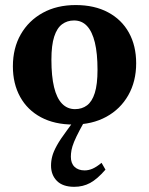

<svg xmlns="http://www.w3.org/2000/svg" viewBox="-20 -480 590 760"><path d="M277 -48Q304.5 -48 324.5 -63Q344.5 -78 355.2 -112Q366 -146 366 -203.5Q366 -268.5 355.5 -311.8Q345 -355 324.5 -377Q304 -399 273 -399Q246 -399 225.8 -384Q205.5 -369 194.5 -335Q183.5 -301 183.5 -243.5Q183.5 -178.5 194 -135Q204.5 -91.5 225.5 -69.8Q246.5 -48 277 -48ZM270.5 13Q196 13 142.2 -15.8Q88.5 -44.5 59.8 -96.5Q31 -148.5 31 -217.5Q31 -289.5 62.2 -344Q93.5 -398.5 149.2 -429.2Q205 -460 279.5 -460Q354 -460 407.8 -431.2Q461.5 -402.5 490.2 -350.8Q519 -299 519 -229.5Q519 -158 487.8 -103Q456.5 -48 400.5 -17.5Q344.5 13 270.5 13ZM295.5 35Q281 62.5 273.2 81.5Q265.5 100.5 263 114.2Q260.5 128 260.5 140.5Q260.5 166.5 275.2 180.5Q290 194.5 315 194.5Q330.5 194.5 346.2 187.8Q362 181 382 164.5L397.5 191.5Q365 229 336.8 244.2Q308.5 259.5 274 259.5Q228.5 259.5 205.2 236Q182 212.5 182 175.5Q182 157 186.8 138.8Q191.5 120.5 205 96Q218.5 71.5 245 36L290 -25.5H328.5Z"/></svg>

Font: Newsreader 16pt 16pt
Style: Bold
Weight: 700
Version: Version 1.003